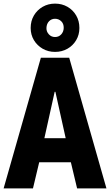

<svg xmlns="http://www.w3.org/2000/svg" viewBox="-22 -1038 606 1058"><path d="M-2 0 203.1 -719.7H359.4L564.5 0H402.8L358.9 -184.1L346.7 -246.1L283.2 -532.2H279.3L215.8 -246.1L203.6 -184.1L159.7 0ZM135.3 -144V-276.4H427.2V-144ZM281.2 -752Q243.7 -752 213.1 -769.5Q182.6 -787.1 164.8 -816.9Q147 -846.7 147 -883.8Q147 -922.4 164.8 -952.6Q182.6 -982.9 213.1 -1000.5Q243.7 -1018.1 281.2 -1018.1Q319.3 -1018.1 349.9 -1000.5Q380.4 -982.9 397.9 -952.6Q415.5 -922.4 415.5 -883.8Q415.5 -846.7 397.9 -816.9Q380.4 -787.1 349.9 -769.5Q319.3 -752 281.2 -752ZM281.2 -834Q302.2 -834 315.4 -848.6Q328.6 -863.3 329.1 -883.8Q329.6 -907.2 315.4 -920.9Q301.3 -934.6 281.2 -934.6Q261.7 -934.6 248.3 -920.9Q234.9 -907.2 233.9 -883.8Q233.4 -863.8 247.1 -848.9Q260.7 -834 281.2 -834Z"/></svg>

Font: Reddit Mono ExtraBold
Style: Regular
Weight: 800
Monospace: yes
Designer: Stephen Hutchings
Foundry: Reddit
Version: Version 1.014